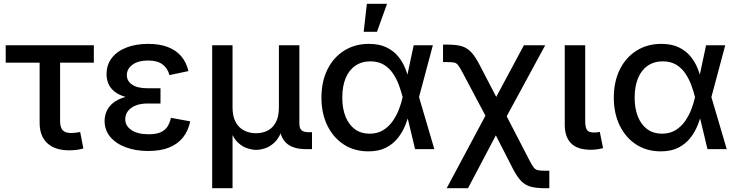

<svg xmlns="http://www.w3.org/2000/svg" viewBox="-20 -779 3852 1003"><path d="M341.8 6.3Q267.1 6.3 227.1 -31Q187 -68.4 187 -137.2V-451.7H9.8V-542.5H470.2V-451.7H293.9V-146.5Q293.9 -113.8 307.4 -98.9Q320.8 -84 352.5 -84Q361.8 -84 375.2 -85.7Q388.7 -87.4 398.9 -89.4L415.5 -3.4Q399.4 1.5 380.1 3.9Q360.8 6.3 341.8 6.3Z M754.4 9.8Q689.5 9.8 637.7 -9.3Q585.9 -28.3 556.2 -63.7Q526.4 -99.1 526.4 -147.5Q526.4 -173.3 536.9 -197.8Q547.4 -222.2 571.3 -241.7Q595.2 -261.2 635.5 -272.7Q675.8 -284.2 734.9 -284.2H818.4V-238.3H750.5Q714.8 -238.3 688.7 -227.8Q662.6 -217.3 648.4 -198.7Q634.3 -180.2 634.3 -156.2Q634.3 -121.1 667 -99.4Q699.7 -77.6 757.3 -77.6Q794.4 -77.6 817.6 -87.4Q840.8 -97.2 853.8 -116.2Q866.7 -135.3 873 -163.6L973.6 -145Q963.9 -96.7 936.5 -61.8Q909.2 -26.9 863.8 -8.5Q818.4 9.8 754.4 9.8ZM735.8 -261.2Q678.2 -261.2 639.6 -271.7Q601.1 -282.2 578.4 -300.5Q555.7 -318.8 546.1 -342.3Q536.6 -365.7 536.6 -390.6Q536.6 -440.9 564.5 -476.6Q592.3 -512.2 641.4 -531Q690.4 -549.8 753.9 -549.8Q814 -549.8 856.9 -533.2Q899.9 -516.6 926.8 -485.1Q953.6 -453.6 964.4 -407.7L865.2 -386.7Q856 -422.4 829.1 -442.6Q802.2 -462.9 753.4 -462.9Q702.6 -462.9 672.6 -441.4Q642.6 -419.9 642.6 -386.2Q642.6 -356 670.2 -336.9Q697.8 -317.9 751.5 -317.9H818.4V-261.2Z M1088.4 204.1V-542.5H1194.8V-217.8Q1194.8 -170.9 1211.2 -141.1Q1227.5 -111.3 1255.4 -97.2Q1283.2 -83 1317.4 -83Q1352.5 -83 1379.4 -97.4Q1406.2 -111.8 1421.6 -141.4Q1437 -170.9 1437 -217.8V-542.5H1543.9V-133.8Q1543.9 -108.9 1555.2 -98.6Q1566.4 -88.4 1592.8 -88.4H1609.9V0H1577.6Q1508.8 0 1474.6 -32.7Q1440.4 -65.4 1440.4 -127.9V-177.2H1462.4Q1462.4 -123 1448.2 -87.9Q1434.1 -52.7 1411.9 -32.7Q1389.6 -12.7 1364.7 -4.4Q1339.8 3.9 1318.4 3.9Q1296.9 3.9 1271.7 -4.4Q1246.6 -12.7 1224.6 -32.7Q1202.6 -52.7 1188.2 -87.9Q1173.8 -123 1173.8 -177.2H1194.8V204.1Z M1904.3 11.7Q1831.5 11.7 1776.4 -23.9Q1721.2 -59.6 1690.2 -123Q1659.2 -186.5 1659.2 -269Q1659.2 -352.5 1690.4 -415.8Q1721.7 -479 1777.8 -514.4Q1834 -549.8 1907.2 -549.8Q1961.4 -549.8 1999 -531.5Q2036.6 -513.2 2060.5 -483.6Q2084.5 -454.1 2098.1 -418.9Q2111.8 -383.8 2118.2 -350.6H2154.3L2168.5 -273.4L2249 0H2148.4L2083 -272.9Q2075.7 -302.2 2064 -334.2Q2052.2 -366.2 2033.2 -394.8Q2014.2 -423.3 1985.1 -440.9Q1956.1 -458.5 1915 -458.5Q1869.6 -458.5 1836.4 -435.8Q1803.2 -413.1 1785.6 -370.6Q1768.1 -328.1 1768.1 -269Q1768.1 -211.4 1785.4 -168.9Q1802.7 -126.5 1834.7 -103.5Q1866.7 -80.6 1910.6 -80.6Q1951.2 -80.6 1981 -98.6Q2010.7 -116.7 2031.2 -146Q2051.8 -175.3 2064.2 -208Q2076.7 -240.7 2083 -270L2141.1 -542.5H2241.2L2168.5 -270L2154.3 -195.3H2120.6Q2112.3 -162.6 2097.9 -126.5Q2083.5 -90.3 2059.3 -59.1Q2035.2 -27.8 1997.3 -8.1Q1959.5 11.7 1904.3 11.7ZM1879.9 -612.8 1896.5 -759.3H2002L1949.2 -612.8Z M2313.5 204.1 2548.3 -235.4H2593.8L2747.6 62Q2760.3 85.9 2768.8 96.7Q2777.3 107.4 2789.8 110.1Q2802.2 112.8 2824.7 112.8H2849.6V204.1H2824.7Q2781.2 204.1 2752.7 196.3Q2724.1 188.5 2703.1 167.2Q2682.1 146 2660.6 105L2570.3 -71.8L2424.8 204.1ZM2541 -127.4 2397 -398.9Q2382.3 -426.3 2373.8 -437.7Q2365.2 -449.2 2354 -451.9Q2342.8 -454.6 2319.8 -454.6H2294.4V-545.9H2319.8Q2363.8 -545.9 2391.8 -537.6Q2419.9 -529.3 2441.2 -506.8Q2462.4 -484.4 2484.4 -441.9L2572.3 -272.9L2716.8 -542.5H2828.1L2603 -127.4Z M3066.9 3.4Q2997.1 3.4 2963.6 -30Q2930.2 -63.5 2930.2 -127.4V-542.5H3037.1V-147.5Q3037.1 -114.3 3046.1 -100.6Q3055.2 -86.9 3081.5 -86.9Q3093.8 -86.9 3100.6 -87.6Q3107.4 -88.4 3113.3 -90.3L3130.4 -4.9Q3119.1 -2 3102.3 0.7Q3085.4 3.4 3066.9 3.4Z M3431.6 11.7Q3358.9 11.7 3303.7 -23.9Q3248.5 -59.6 3217.5 -123Q3186.5 -186.5 3186.5 -269Q3186.5 -352.5 3217.8 -415.8Q3249 -479 3305.2 -514.4Q3361.3 -549.8 3434.6 -549.8Q3488.8 -549.8 3526.4 -531.5Q3564 -513.2 3587.9 -483.6Q3611.8 -454.1 3625.5 -418.9Q3639.2 -383.8 3645.5 -350.6H3681.6L3695.8 -273.4L3776.4 0H3675.8L3610.4 -272.9Q3603 -302.2 3591.3 -334.2Q3579.6 -366.2 3560.5 -394.8Q3541.5 -423.3 3512.5 -440.9Q3483.4 -458.5 3442.4 -458.5Q3397 -458.5 3363.8 -435.8Q3330.6 -413.1 3313 -370.6Q3295.4 -328.1 3295.4 -269Q3295.4 -211.4 3312.7 -168.9Q3330.1 -126.5 3362.1 -103.5Q3394 -80.6 3438 -80.6Q3478.5 -80.6 3508.3 -98.6Q3538.1 -116.7 3558.6 -146Q3579.1 -175.3 3591.6 -208Q3604 -240.7 3610.4 -270L3668.5 -542.5H3768.6L3695.8 -270L3681.6 -195.3H3647.9Q3639.6 -162.6 3625.2 -126.5Q3610.8 -90.3 3586.7 -59.1Q3562.5 -27.8 3524.7 -8.1Q3486.8 11.7 3431.6 11.7Z"/></svg>

Font: Inter 16pt Medium
Style: Regular
Weight: 500
Version: Version 4.001;git-66647c0bb